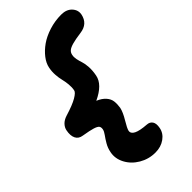

<svg xmlns="http://www.w3.org/2000/svg" viewBox="-317 -941 1258 1258"><g transform="rotate(-45 311.5 -312.0)"><path d="M325.2 226.1Q264.2 226.1 212.4 195.6Q160.6 165 134.8 116Q108.9 66.9 119.1 16.1Q125.5 -17.1 141.4 -43.9Q157.2 -70.8 171.6 -90.3Q186 -109.9 189 -125Q192.4 -143.1 184.8 -153.1Q177.2 -163.1 150.9 -171.4Q124.5 -179.7 67.9 -189Q33.7 -193.8 20.8 -220.2Q7.8 -246.6 16.1 -289.1Q20 -310.5 37.1 -328.9Q54.2 -347.2 85 -356.9Q162.1 -380.4 198.2 -401.9Q234.4 -423.3 236.8 -439Q241.7 -463.9 238.8 -492.7Q235.8 -521.5 230 -544.2Q224.1 -566.9 221.9 -598.6Q219.7 -630.4 226.1 -661.1Q232.4 -694.3 258.1 -727.8Q283.7 -761.2 322.5 -788.6Q361.3 -815.9 415.5 -833Q469.7 -850.1 527.8 -850.1Q575.7 -850.1 602.3 -821.8Q628.9 -793.5 622.1 -756.8Q607.4 -685.1 532.2 -675.8Q479 -668.5 450.2 -660.4Q421.4 -652.3 408.4 -641.4Q395.5 -630.4 392.1 -612.8Q388.2 -594.7 392.6 -573.2Q397 -551.8 403.8 -531.7Q410.6 -511.7 412.8 -479Q415 -446.3 407.2 -405.8Q394 -335.9 291 -288.1Q328.1 -272.5 348.1 -249.5Q368.2 -226.6 371.1 -200.4Q374 -174.3 369.1 -144Q361.8 -110.8 333.5 -64Q305.2 -17.1 301.8 0Q292.5 47.9 414.1 56.2Q440.9 57.6 453.4 76.7Q465.8 95.7 459 130.9Q451.7 172.4 414.6 199.2Q377.4 226.1 325.2 226.1Z"/></g></svg>

Font: Shantell Sans Irregular Bouncy
Style: Italic
Weight: 800
Italic angle: -11.31°
Designer: Stephen Nixon, Anya Danilova, Shantell Martin
Foundry: Arrow Type
Version: Version 1.006;[9816181b4]